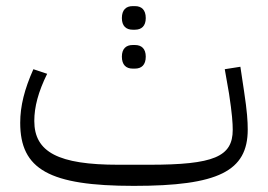

<svg xmlns="http://www.w3.org/2000/svg" viewBox="-20 -595 874 627"><path d="M413 -371H421C442 -371 456 -383 456 -410C456 -436 442 -448 421 -448H413C392 -448 378 -436 378 -410C378 -383 392 -371 413 -371ZM413 -498H421C442 -498 456 -510 456 -536C456 -563 442 -575 421 -575H413C392 -575 378 -563 378 -536C378 -510 392 -498 413 -498ZM417 12C693 12 789 -36 789 -172C789 -199 787 -231 777 -297L765 -377L714 -369L728 -289C738 -223 740 -193 740 -171C740 -83 678 -57 467 -57H366C171 -57 92 -98 92 -200C92 -246 105 -295 134 -354L89 -369C60 -304 46 -249 46 -194C46 -42 141 12 417 12Z"/></svg>

Font: IBM Plex Arabic Light
Style: Regular
Weight: 300
Designer: Mike Abbink, Paul van der Laan, Pieter van Rosmalen, Wael Morcos, Khajak Apelian
Foundry: Bold Monday
Version: Version 1.0